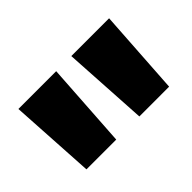

<svg xmlns="http://www.w3.org/2000/svg" viewBox="-56 -807 563 563"><g transform="rotate(-45 225.0 -526.0)"><path d="M176.6 -393H53.1L37.2 -659.3H193.9ZM396 -393H272.5L256.6 -659.3H413.3Z"/></g></svg>

Font: Anek Gurmukhi Medium SemiExpanded
Style: Regular
Weight: 500
Width: 6
Version: Version 1.003